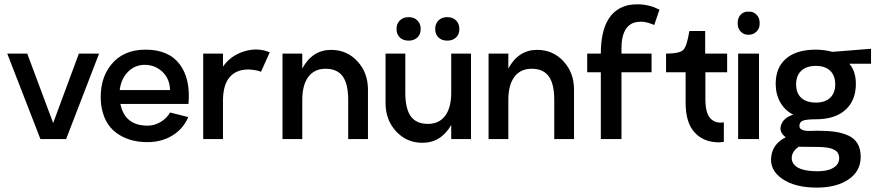

<svg xmlns="http://www.w3.org/2000/svg" viewBox="-20 -633 4010 874"><path d="M339 -389H431L281 0H164L13 -389H104L222 -73Z M528 -160Q548 -61 652 -61Q683 -61 711.5 -78Q740 -95 754 -121L837 -100Q814 -46 764.5 -16Q715 14 651 14Q566 14 508.5 -29Q451 -72 440 -160Q430 -269 485.5 -338Q541 -407 642 -407Q748 -407 798 -340.5Q848 -274 838 -160ZM640 -338Q594 -338 562.5 -306Q531 -274 525 -223H754Q753 -273 720.5 -305Q688 -337 640 -338Z M995 -330Q1030 -380 1091 -399Q1152 -418 1208 -395L1168 -306Q1165 -308 1158.5 -310Q1152 -312 1132.5 -315Q1113 -318 1094 -316Q995 -304 995 -174V0H905V-389H995Z M1487 -406Q1559 -406 1607 -354Q1655 -302 1655 -225V0H1565V-178Q1565 -251 1540 -285.5Q1515 -320 1462 -320Q1411 -320 1383.5 -283Q1356 -246 1356 -178V-168V0H1266V-389H1356V-321Q1402 -406 1487 -406Z M1840 -448Q1815 -448 1800 -462.5Q1785 -477 1785 -501Q1785 -525 1800 -540Q1815 -555 1840 -555Q1865 -555 1880 -540Q1895 -525 1895 -501Q1895 -476 1879.5 -462Q1864 -448 1840 -448ZM2016 -448Q1991 -448 1976 -462.5Q1961 -477 1961 -501Q1961 -525 1976 -540Q1991 -555 2016 -555Q2041 -555 2056 -540Q2071 -525 2071 -501Q2071 -476 2055.5 -462Q2040 -448 2016 -448ZM2034 -389H2124V0H2034V-64Q1987 17 1903 17Q1831 17 1783 -35Q1735 -87 1735 -164V-389H1825V-211Q1825 -138 1850 -103.5Q1875 -69 1928 -69Q1979 -69 2006.5 -106Q2034 -143 2034 -211Z M2425 -406Q2497 -406 2545 -354Q2593 -302 2593 -225V0H2503V-178Q2503 -251 2478 -285.5Q2453 -320 2400 -320Q2349 -320 2321.5 -283Q2294 -246 2294 -178V-168V0H2204V-389H2294V-321Q2340 -406 2425 -406Z M2853 -524Q2809 -498 2809 -413V-389H2946V-304H2809V0H2715V-304H2653V-389H2715Q2715 -582 2842 -610Q2880 -616 2911 -611.5Q2942 -607 2962 -598L2982 -589L2958 -519Q2956 -520 2951.5 -522Q2947 -524 2934.5 -528Q2922 -532 2910 -533.5Q2898 -535 2882 -533Q2866 -531 2853 -524Z M3290 -389V-304H3191V-181Q3191 -119 3213.5 -94.5Q3236 -70 3275 -76V13Q3259 15 3253 15Q3184 15 3142.5 -29.5Q3101 -74 3101 -165V-304H3012V-389Q3073 -389 3090 -405.5Q3107 -422 3118 -492H3190V-389Z M3384 -475Q3365 -475 3351.5 -489.5Q3338 -504 3338 -525V-529Q3338 -551 3351 -565.5Q3364 -580 3384 -580H3391Q3411 -580 3424.5 -565.5Q3438 -551 3438 -529V-525Q3438 -504 3424.5 -490Q3411 -476 3391 -475ZM3340 0V-389H3435V0Z M3945 -411V-343H3846Q3876 -309 3876 -251Q3876 -176 3828.5 -133Q3781 -90 3694 -90Q3652 -90 3635.5 -84Q3619 -78 3619 -60Q3619 -54 3621.5 -50Q3624 -46 3629 -43.5Q3634 -41 3639 -39.5Q3644 -38 3652.5 -37.5Q3661 -37 3667 -37Q3673 -37 3683 -37.5Q3693 -38 3698 -38Q3745 -38 3778.5 -33.5Q3812 -29 3840.5 -16.5Q3869 -4 3883.5 20.5Q3898 45 3898 81Q3898 146 3843 183.5Q3788 221 3698 221Q3598 221 3540 180.5Q3482 140 3491 78Q3499 20 3557 -8Q3524 -32 3536 -65Q3548 -98 3591 -111Q3553 -130 3532 -167Q3511 -204 3511 -251Q3511 -326 3558.5 -366.5Q3606 -407 3694 -407Q3732 -407 3769 -397ZM3694 -166Q3736 -166 3759 -188Q3782 -210 3782 -249Q3782 -289 3759 -311Q3736 -333 3694 -333Q3651 -333 3627.5 -311Q3604 -289 3604 -249Q3604 -209 3627.5 -187.5Q3651 -166 3694 -166ZM3710 36 3616 35Q3585 56 3584 84.5Q3583 113 3612 130Q3635 143 3680 146Q3725 149 3756 139Q3800 123 3800 87Q3800 61 3778 49Q3756 37 3710 36Z"/></svg>

Font: MB Grotesk
Style: Regular
Weight: 400
Designer: Nawras Khrais
Foundry: Nawras Khrais
Version: Version 1.000;PS 001.000;hotconv 1.0.88;makeotf.lib2.5.64775